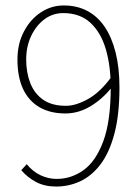

<svg xmlns="http://www.w3.org/2000/svg" viewBox="-20 -672 512 704"><path d="M186 12Q144 12 112.5 -4.5Q81 -21 58 -48L78 -70Q100 -43 128.5 -29.5Q157 -16 188 -16Q241 -16 286 -48Q331 -80 358.5 -153.5Q386 -227 386 -352Q386 -430 368 -491.5Q350 -553 311.5 -588.5Q273 -624 212 -624Q173 -624 142.5 -601Q112 -578 94 -539.5Q76 -501 76 -454Q76 -406 91 -367.5Q106 -329 138 -306.5Q170 -284 222 -284Q258 -284 303 -309Q348 -334 390 -392V-352Q356 -309 312 -282.5Q268 -256 220 -256Q164 -256 124.5 -279Q85 -302 64.5 -346Q44 -390 44 -454Q44 -511 67.5 -556Q91 -601 129.5 -626.5Q168 -652 214 -652Q262 -652 300 -632Q338 -612 364 -573.5Q390 -535 404 -479Q418 -423 418 -352Q418 -250 399 -180Q380 -110 347.5 -68Q315 -26 273.5 -7Q232 12 186 12Z"/></svg>

Font: Source Sans 3
Style: Regular
Weight: 200
Designer: Paul D. Hunt
Foundry: Adobe
Version: Version 3.046;hotconv 1.0.118;makeotfexe 2.5.65603